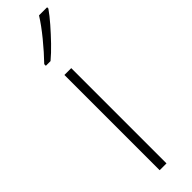

<svg xmlns="http://www.w3.org/2000/svg" viewBox="-266 -760 754 754"><g transform="rotate(-45 111.0 -382.5)"><path d="M120 0H82V-529H120ZM222 -758Q206 -735 182 -707.5Q158 -680 132 -653Q106 -626 82 -606H56V-615Q88 -648 122 -689.5Q156 -731 177 -765H222Z"/></g></svg>

Font: Noto Sans Gujarati UI SemiCondensed ExtraLight
Style: Regular
Weight: 200
Width: 4
Designer: Jelle Bosma - Monotype Design Team, Universal Thirst
Foundry: Monotype Imaging Inc.
Version: Version 2.106; ttfautohint (v1.8.4.7-5d5b)